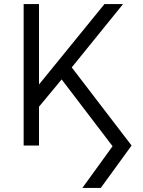

<svg xmlns="http://www.w3.org/2000/svg" viewBox="-20 -720 710 950"><path d="M387.5 210 537 3.5 285 -327 173 -192V0H97V-700H173V-302L497 -700H589L335 -386.5L631 0L478.5 210Z"/></svg>

Font: Geologica Cursive ExtraLight
Style: Regular
Weight: 250
Designer: Sindre Bremnes, Frode Helland
Foundry: Monokrom Skriftforlag AS
Version: Version 1.010;gftools[0.9.28]